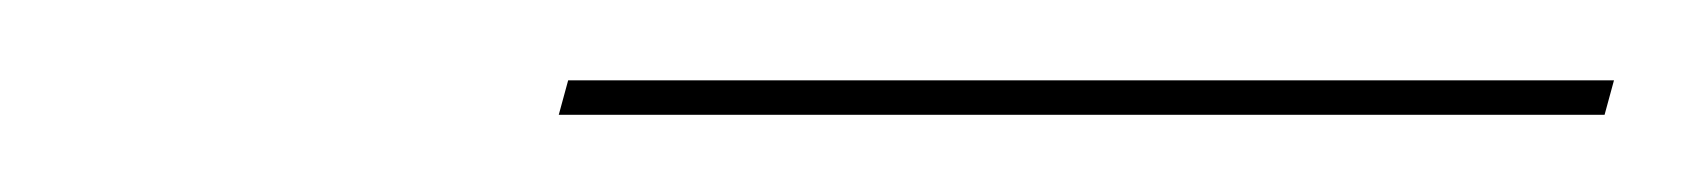

<svg xmlns="http://www.w3.org/2000/svg" viewBox="-20 -589 432 49"><path d="M122.6 -559.7 125 -568.5H391.9L389.5 -559.7Z"/></svg>

Font: Playfair 144pt
Style: Italic
Weight: 400
Italic angle: -15.6°
Designer: Claus Eggers Sørensen
Foundry: Claus Eggers Sørensen
Version: Version 2.001;gftools[0.9.30]